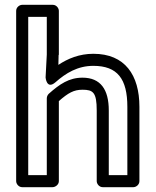

<svg xmlns="http://www.w3.org/2000/svg" viewBox="-20 -751 645 796"><path d="M97 -25V-681H174V-525L169 -430C169 -430 173 -378 210 -410C253 -448 302 -478 367 -478C467 -478 508 -424 508 -308V-25H431V-293C431 -380 397 -429 322 -429C266 -429 227 -402 182 -362C177 -357 174 -350 174 -343V-25ZM47 0C47 11 57 25 72 25H198C209 25 224 15 224 0V-332C263 -366 286 -379 322 -379C366 -379 381 -368 381 -293V0C381 11 391 25 406 25H533C544 25 558 15 558 0V-308C558 -440 498 -528 367 -528C309 -528 261 -508 222 -482L223 -523L224 -524V-706C224 -717 214 -731 199 -731H72C61 -731 47 -721 47 -706Z"/></svg>

Font: Falling Sky
Style: ExtOu
Weight: 400
Designer: Paul D. Hunt
Foundry: Adobe Systems Incorporated
Version: Version 1.02